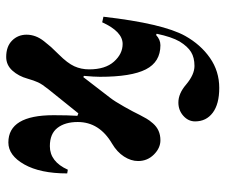

<svg xmlns="http://www.w3.org/2000/svg" viewBox="-74 -452 728 620"><g transform="rotate(-90 290.0 -142.0)"><path d="M40 -289Q40 -376 69 -427.5Q98 -479 140 -479Q228 -479 228 -333Q228 -286 226 -256L234 -253L312 -350Q328 -370 334 -383Q340 -396 346 -417Q354 -446 372 -466Q390 -486 416 -486Q450 -486 469 -467Q488 -448 488 -420Q488 -406 483 -392Q478 -378 467 -364Q456 -350 448 -341Q440 -332 424 -316Q396 -288 386 -266Q376 -244 376 -218Q376 -166 401 -138Q426 -110 458 -110Q498 -110 528 -176L546 -172Q524 20 484 92Q456 142 413 172Q370 202 316 202Q264 202 236 181Q208 160 208 124Q208 102 226 86Q244 70 269 70Q298 70 327 95Q359 122 387 122Q414 122 432 111Q450 100 466 74Q481 48 491 0L487 -2Q472 12 454 12Q400 12 376 -35Q352 -82 352 -183Q352 -202 355 -235L351 -237L284 -150Q273 -136 255.5 -105Q238 -74 229 -55Q222 -42 217 -33Q212 -24 201.5 -12Q191 0 177.5 6Q164 12 147 12Q122 12 101 -9Q80 -30 80 -60Q80 -83 94.5 -105.5Q109 -128 136 -144Q206 -185 206 -255Q206 -296 187 -320.5Q168 -345 128 -345Q78 -345 52 -287Z"/></g></svg>

Font: Old Standard TT
Style: Bold
Weight: 700
Designer: Alexey Kryukov <alexios@thessalonica.org.ru>
Version: Version 2.2